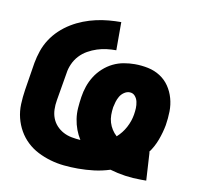

<svg xmlns="http://www.w3.org/2000/svg" viewBox="-65 -599 730 678"><g transform="rotate(10 300.0 -260.0)"><path d="M482 8Q453 8 425 4Q397 0 370 -8Q342 1 313.5 4.5Q285 8 256 8Q230 8 205 5.5Q180 3 156 -4Q132 -11 110.5 -22Q89 -33 71.5 -49.5Q54 -66 42 -87Q30 -108 24 -132Q18 -156 19 -181.5Q20 -207 24 -233L40 -333Q44 -355 51.5 -377Q59 -399 72 -419Q85 -439 102.5 -455.5Q120 -472 140.5 -484.5Q161 -497 183 -505.5Q205 -514 227.5 -519Q250 -524 272.5 -526Q295 -528 317 -528V-427Q300 -427 283 -425Q266 -423 249 -417.5Q232 -412 216 -403Q200 -394 187.5 -380.5Q175 -367 167.5 -350Q160 -333 158 -317L141 -217Q138 -200 138.5 -183.5Q139 -167 144.5 -152.5Q150 -138 160.5 -126.5Q171 -115 185 -107.5Q199 -100 215 -97Q231 -94 247 -93Q237 -109 230.5 -126.5Q224 -144 221 -163.5Q218 -183 219.5 -203Q221 -223 224 -243Q227 -263 233.5 -282Q240 -301 251 -318.5Q262 -336 278 -350.5Q294 -365 312.5 -374Q331 -383 351 -386.5Q371 -390 390 -390Q415 -390 438.5 -385Q462 -380 481.5 -367.5Q501 -355 514 -336Q527 -317 533.5 -294Q540 -271 539.5 -246.5Q539 -222 535 -197Q530 -170 520 -143Q510 -116 493 -93Q493 -93 494 -93Q495 -93 495 -93L501 8Q496 8 491.5 8Q487 8 482 8ZM371 -128Q390 -145 402 -167.5Q414 -190 418 -214Q420 -226 420.5 -237.5Q421 -249 418.5 -260.5Q416 -272 408.5 -280.5Q401 -289 389 -289Q379 -289 369.5 -282.5Q360 -276 354.5 -266.5Q349 -257 346 -247Q343 -237 341 -227Q339 -213 339 -199Q339 -185 343 -172Q347 -159 354 -148Q361 -137 371 -128Z"/></g></svg>

Font: Iosevka SS04 Extended Oblique
Style: Bold
Weight: 700
Width: 7
Italic angle: -9°
Monospace: yes
Designer: Belleve Invis
Foundry: Belleve Invis
Version: Version 19.0.0; ttfautohint (v1.8.4)